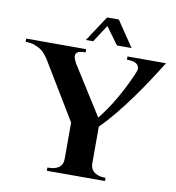

<svg xmlns="http://www.w3.org/2000/svg" viewBox="-133 -978 974 1062"><g transform="rotate(10 354.5 -446.5)"><path d="M527.8 0H201.2V-18.1Q227.1 -18.1 243.7 -23.2Q260.3 -28.3 270 -37.4Q279.8 -46.4 283.4 -58.1Q287.1 -69.8 287.1 -83V-286.1L88.9 -613.8H87.9Q82 -623.5 72 -635.5Q62 -647.5 46.9 -657.7Q31.7 -668 10.7 -675Q-10.3 -682.1 -38.1 -682.1V-700.2H298.8V-682.1Q266.6 -682.1 254.9 -674.3Q243.2 -666.5 243.2 -653.8Q243.2 -645 247.1 -634.8Q251 -624.5 256.8 -613.8L430.2 -338.9Q475.1 -395 514.6 -462.4Q554.2 -529.8 590.8 -613.8Q599.1 -631.3 599.1 -644Q599.1 -660.6 583.7 -671.4Q568.4 -682.1 530.8 -682.1V-700.2H747.1Q714.8 -647.9 678.5 -592.8Q642.1 -537.6 603.3 -484.1Q564.5 -430.7 523.7 -380.9Q482.9 -331.1 441.9 -290V-82Q441.9 -72.3 445.3 -61Q448.7 -49.8 458.3 -40.3Q467.8 -30.8 484.6 -24.4Q501.5 -18.1 527.8 -18.1ZM544.9 -750H462.9L392.1 -846.7L329.1 -750H288.1L382.3 -893.1H448.2Z"/></g></svg>

Font: Uncial Antiqua
Style: Regular
Weight: 400
Version: Version 1.000